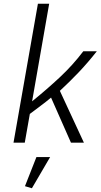

<svg xmlns="http://www.w3.org/2000/svg" viewBox="-20 -760 536 1023"><path d="M358 0 252 -240Q226 -218 197.5 -197Q169 -176 139 -153L112 0H52L182 -740H242L151 -220Q231 -285 299 -348.5Q367 -412 424 -487H496Q448 -426 400 -375.5Q352 -325 299 -276L427 0ZM150 243 113 232 174 77H247Z"/></svg>

Font: Inria Sans Light
Style: Italic
Weight: 300
Italic angle: -10°
Designer: Black Foundry Team
Foundry: Black Foundry
Version: Version 1.2; ttfautohint (v1.8.3)